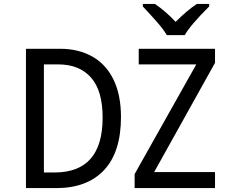

<svg xmlns="http://www.w3.org/2000/svg" viewBox="-20 -964 1240 984"><path d="M712 -931V-944H774Q831 -905 880 -852Q939 -911 989 -944H1052V-931Q952 -831 927 -784H835Q818 -813 786.5 -849Q755 -885 712 -931ZM113 -714H288Q383 -714 453.5 -674Q524 -634 562 -555.5Q600 -477 600 -364Q600 -185 513.5 -92.5Q427 0 268 0H113ZM259 -80Q506 -80 506 -361Q506 -499 446.5 -566.5Q387 -634 278 -634H205V-80ZM670 -72 986 -634H691V-714H1082V-642L770 -82H1082V0H670Z"/></svg>

Font: Noto Sans Mono UI
Style: Regular
Weight: 400
Monospace: yes
Designer: Monotype Design team
Foundry: Monotype Imaging Inc.
Version: Version 1.000